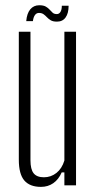

<svg xmlns="http://www.w3.org/2000/svg" viewBox="-20 -724 374 750"><path d="M140 6Q96.5 6 75 -19Q53.5 -44 53.5 -100.5V-600H99V-98Q99 -62.5 111.5 -47Q124 -31.5 151.5 -31.5Q179 -31.5 200.5 -48.5Q222 -65.5 231.5 -97V-600H277V0H231.5V-50.5H221Q209 -23 188.2 -8.5Q167.5 6 140 6ZM221.5 -701.5H248Q248 -672 236.2 -655.8Q224.5 -639.5 202.5 -639.5Q187 -639.5 178.2 -644.8Q169.5 -650 163.2 -656.8Q157 -663.5 150 -668.5Q143 -673.5 132 -673.5Q122.5 -673.5 116.5 -665.2Q110.5 -657 108.5 -641.5H82.5Q85 -671.5 98.2 -687.5Q111.5 -703.5 133.5 -703.5Q150 -703.5 159 -698.2Q168 -693 174 -686.2Q180 -679.5 185.8 -674.2Q191.5 -669 202 -669Q211 -669 216.2 -677.5Q221.5 -686 221.5 -701.5Z"/></svg>

Font: Big Shoulders Display Thin Light
Style: Regular
Weight: 300
Version: Version 2.002